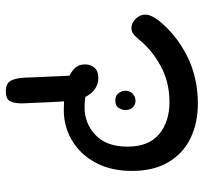

<svg xmlns="http://www.w3.org/2000/svg" viewBox="-40 -590 696 656"><g transform="rotate(-90 308.0 -262.0)"><path d="M52 -159Q52 -230 79.5 -282Q107 -334 154.5 -363Q202 -392 260 -392Q286 -392 313.5 -389Q341 -386 364 -378Q387 -370 401.5 -356Q416 -342 416 -319Q416 -300 404.5 -287Q393 -274 370 -274Q339 -274 318 -298.5Q297 -323 292 -363Q288 -406 286.5 -449.5Q285 -493 283 -530Q282 -559 289.5 -574.5Q297 -590 324 -590Q350 -590 359.5 -574.5Q369 -559 371 -522Q371 -515 372 -491Q373 -467 374.5 -437Q376 -407 377 -380Q378 -353 379 -340L351 -306Q332 -313 312 -317Q292 -321 269 -321Q214 -321 174.5 -283.5Q135 -246 135 -174Q135 -102 177.5 -66.5Q220 -31 287 -31Q355 -31 409.5 -60.5Q464 -90 499 -133Q512 -149 521 -155Q530 -161 540 -161Q551 -161 561.5 -154.5Q572 -148 579 -137Q586 -126 586 -114Q586 -94 566 -68Q517 -7 444 29.5Q371 66 282 66Q216 66 164 41Q112 16 82 -34.5Q52 -85 52 -159ZM260 -182Q260 -192 267 -204Q274 -216 293 -216Q310 -216 318 -204.5Q326 -193 326 -182Q326 -167 316 -157Q306 -147 292 -147Q278 -147 269 -156.5Q260 -166 260 -182Z"/></g></svg>

Font: Playpen Sans Hebrew
Style: Regular
Weight: 400
Designer: Tom Grace, Laura Meseguer, Veronika Burian, José Scaglione
Foundry: TypeTogether
Version: Version 2.000